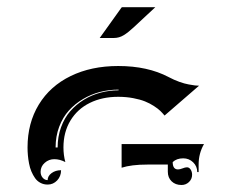

<svg xmlns="http://www.w3.org/2000/svg" viewBox="-20 -665 680 548"><path d="M58.6 -244.1Q58.6 -313.7 90.8 -366.6Q123 -419.4 181.8 -448Q240.5 -476.6 317.4 -476.6Q401.4 -476.6 461.2 -445.1Q476.8 -436.8 491.9 -431.4Q507.1 -426 518.7 -424Q530.3 -421.9 536.6 -421.1Q543 -420.4 548.1 -420.4L449.7 -335.2Q444.1 -342 437.6 -348.4Q431.2 -354.7 419.3 -362.4Q407.5 -370.1 393.8 -375.6Q380.1 -381.1 360.1 -384.9Q340.1 -388.7 317.4 -388.7Q271.5 -388.7 236.2 -371.2Q200.9 -353.8 181 -320.8Q161.1 -287.8 161.1 -244.1Q161.1 -222.2 166.5 -202.4Q150.6 -210.7 135 -210.7Q119.4 -210.7 107.7 -200.3Q95.9 -189.9 95.9 -174.6Q95.9 -164.8 101.8 -157.8Q107.7 -150.9 116 -150.9Q116 -162.6 127.2 -170.9Q138.4 -179.2 154.3 -179.2Q154.3 -161.9 143.1 -150Q131.8 -138.2 116 -138.2Q104.7 -138.2 95.5 -143.1Q86.2 -147.9 80.1 -156.6Q74 -165.3 69.6 -175.7Q65.2 -186 62.9 -198.5Q60.5 -210.9 59.6 -221.9Q58.6 -232.9 58.6 -244.1ZM138.7 -244.1H144.5Q144.5 -275.1 154.3 -302Q164.1 -328.9 180.8 -347.9Q197.5 -366.9 219.7 -380.5Q241.9 -394 267 -400.6Q292 -407.2 318.4 -407.2V-409.2Q291.5 -409.2 265.7 -402.6Q240 -396 216.9 -382.3Q193.8 -368.7 176.5 -349.5Q159.2 -330.3 148.9 -303.1Q138.7 -275.9 138.7 -244.1ZM327.1 -186.3V-253.9H562.3Q546.9 -227.3 546.9 -195.3V-173.8H543Q543 -190.4 531.2 -201.8Q519.5 -213.1 502.9 -213.1Q484.1 -213.1 472.9 -202.4Q472.9 -181.6 488 -181.4Q493.2 -181.4 500.9 -184.4Q508.5 -187.5 513.7 -187.5Q519.8 -187.5 524 -181.3Q528.3 -175 528.3 -166.3Q528.3 -154.1 519.4 -145.5Q510.5 -137 498 -137Q480.7 -137 469.8 -147.5Q459 -158 459 -174.8V-195.3H400.4Q355 -195.3 327.1 -186.3ZM264.6 -556.6 326.7 -643.3Q327.4 -644.5 329.3 -644.5H423.3L361.8 -587.2Q345.9 -572.3 333 -564.5Q320.1 -556.6 305.2 -556.6Z"/></svg>

Font: AgreloyInT3
Style: Medium
Weight: 400
Designer: gluk
Foundry: gluk
Version: Version 0.27